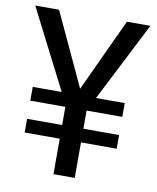

<svg xmlns="http://www.w3.org/2000/svg" viewBox="-81 -774 687 838"><g transform="rotate(10 262.5 -355.5)"><path d="M263.2 -387.2 413.6 -710.9H517.6L338.4 -359.4H465.8V-298.3H307.6V-217.8H465.8V-157.2H307.6V0H213.4V-157.2H58.1V-217.8H213.4V-298.3H58.1V-359.4H186.5L7.3 -710.9H112.8Z"/></g></svg>

Font: Mardoto
Style: Regular
Weight: 400
Designer: Christian Robertson, Vahan Hovhannisyan
Foundry: Google
Version: Version 1.000